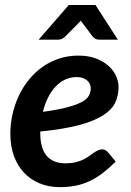

<svg xmlns="http://www.w3.org/2000/svg" viewBox="-20 -743 527 770"><path d="M287.5 -434Q262.5 -434 241 -423.8Q219.5 -413.5 202.2 -395Q185 -376.5 172.2 -350.8Q159.5 -325 152 -294.5Q214 -303 251.8 -313.2Q289.5 -323.5 310 -335.2Q330.5 -347 337.2 -360.8Q344 -374.5 344 -389.5Q344 -397 340.8 -405Q337.5 -413 330.8 -419.2Q324 -425.5 313.2 -429.8Q302.5 -434 287.5 -434ZM141.5 -209Q141.5 -88 244 -88Q266 -88 283 -92.2Q300 -96.5 312.8 -102.5Q325.5 -108.5 335.8 -116Q346 -123.5 354.8 -129.5Q363.5 -135.5 372 -139.8Q380.5 -144 390.5 -144Q396.5 -144 402.2 -141Q408 -138 412.5 -133L444 -95Q417.5 -68.5 392 -49Q366.5 -29.5 340 -17Q313.5 -4.5 284 1.5Q254.5 7.5 220 7.5Q175 7.5 138.5 -7.8Q102 -23 76 -50.8Q50 -78.5 35.8 -117.8Q21.5 -157 21.5 -205.5Q21.5 -246 30.2 -285Q39 -324 55.5 -359Q72 -394 96 -423.5Q120 -453 150.2 -474.5Q180.5 -496 216.8 -508Q253 -520 294.5 -520Q334.5 -520 364.8 -508.5Q395 -497 415.2 -478.8Q435.5 -460.5 445.5 -438Q455.5 -415.5 455.5 -394Q455.5 -359.5 441.8 -331Q428 -302.5 392.8 -280Q357.5 -257.5 296.5 -241.2Q235.5 -225 141.5 -215.5ZM452.5 -584H376.5Q370 -584 363.8 -586.8Q357.5 -589.5 351.5 -596.5L312.5 -648.5Q310 -651 308.2 -654Q306.5 -657 304 -660.5Q301.5 -657 298.5 -654Q295.5 -651 293 -648.5L241.5 -596.5Q235 -590 228 -587Q221 -584 214 -584H135L256 -723H363Z"/></svg>

Font: Lato 2
Style: Bold Italic
Weight: 700
Italic angle: -7°
Designer: Lukasz Dziedzic with Adam Twardoch and Botio Nikoltchev
Foundry: tyPoland Lukasz Dziedzic
Version: Version 2.015; 2015-08-06; http://www.latofonts.com/